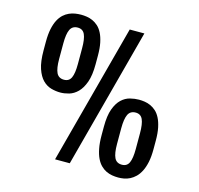

<svg xmlns="http://www.w3.org/2000/svg" viewBox="-120 -983 1160 1119"><g transform="rotate(15 460.0 -423.5)"><path d="M233.9 -383.8C250.2 -383.8 267.5 -386.5 285.9 -391.8C304.3 -397.2 321.2 -407.6 336.7 -422.9C352.1 -438.2 364.9 -459.7 375 -487.5C385.1 -515.4 390.1 -551.6 390.1 -596.2V-648.4C390.1 -678.4 387.9 -704.3 383.3 -726.1C378.7 -747.9 372.6 -766.4 364.7 -781.7C356.9 -797 347.8 -809.3 337.4 -818.6C327 -827.9 316 -835.1 304.4 -840.3C292.9 -845.5 281.1 -849 269 -850.8C257 -852.6 245.4 -853.5 234.4 -853.5C222.7 -853.5 210.7 -852.5 198.5 -850.6C186.3 -848.6 174.3 -845.1 162.6 -839.8C150.9 -834.6 139.8 -827.3 129.4 -817.9C119 -808.4 109.8 -796.1 101.8 -780.8C93.8 -765.5 87.6 -747 83 -725.3C78.5 -703.7 76.2 -678.1 76.2 -648.4V-596.2C76.2 -550.9 80.9 -514.4 90.3 -486.6C99.8 -458.7 112.1 -437.3 127.2 -422.1C142.3 -407 159.3 -396.8 178 -391.6C196.7 -386.4 215.3 -383.8 233.9 -383.8ZM529.8 -843.3 305.2 0H394L618.2 -843.3ZM234.9 -461.4C213.4 -461.4 198.3 -470.3 189.7 -488C181.1 -505.8 176.8 -533.4 176.8 -570.8V-665.5C176.8 -703.3 181.1 -731.1 189.7 -749C198.3 -766.9 213.4 -775.9 234.9 -775.9C255.4 -775.9 269.7 -766.9 277.8 -749C286 -731.1 290 -703.3 290 -665.5V-570.8C290 -533.4 286 -505.8 277.8 -488C269.7 -470.3 255.4 -461.4 234.9 -461.4ZM530.8 -257.3V-205.1C530.8 -174.8 533 -148.5 537.4 -126.2C541.7 -103.9 547.7 -85 555.2 -69.3C562.7 -53.7 571.5 -40.9 581.8 -30.8C592 -20.7 602.9 -12.9 614.5 -7.3C626.1 -1.8 638.1 2 650.6 4.2C663.2 6.3 675.6 7.3 688 7.3C698.7 7.3 710.1 6.3 722.2 4.2C734.2 2 746 -2 757.6 -7.8C769.1 -13.7 780.1 -21.6 790.5 -31.7C800.9 -41.8 810.1 -54.7 818.1 -70.3C826.1 -85.9 832.4 -104.8 837.2 -127C841.9 -149.1 844.2 -175.1 844.2 -205.1V-257.3C844.2 -287.3 842 -313.2 837.4 -335C832.8 -356.8 826.7 -375.3 818.8 -390.6C811 -405.9 801.9 -418.2 791.5 -427.5C781.1 -436.8 770.1 -444 758.5 -449.2C747 -454.4 735.2 -457.9 723.1 -459.7C711.1 -461.5 699.5 -462.4 688.5 -462.4C671.2 -462.4 653.3 -460 634.8 -455.3C616.2 -450.6 599.2 -441 583.7 -426.5C568.3 -412 555.6 -391.4 545.7 -364.5C535.7 -337.6 530.8 -301.9 530.8 -257.3ZM630.9 -179.7V-274.4C630.9 -312.2 635.2 -340 643.8 -357.9C652.4 -375.8 667.5 -384.8 689 -384.8C709.5 -384.8 723.8 -375.8 731.9 -357.9C740.1 -340 744.1 -312.2 744.1 -274.4V-179.7C744.1 -142.3 740.1 -114.7 731.9 -96.9C723.8 -79.2 709.5 -70.3 689 -70.3C667.5 -70.3 652.4 -79.2 643.8 -96.9C635.2 -114.7 630.9 -142.3 630.9 -179.7Z"/></g></svg>

Font: Fjalla One
Style: Regular
Weight: 400
Designer: Irina Smirnova
Foundry: Irina Smirnova
Version: Version 1.001